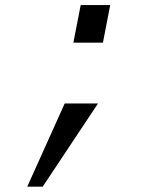

<svg xmlns="http://www.w3.org/2000/svg" viewBox="-20 -548 640 746"><path d="M265.1 -382.3 293.5 -528.3H408.2L379.9 -382.3ZM85.9 177.2 231.4 -146H360.8L146 177.2Z"/></svg>

Font: Liberation Mono
Style: Italic
Weight: 400
Italic angle: -12°
Monospace: yes
Designer: Steve Matteson
Foundry: Ascender Corporation
Version: Version 2.1.5